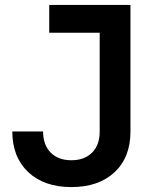

<svg xmlns="http://www.w3.org/2000/svg" viewBox="-20 -750 640 780"><path d="M270 10Q159 10 94.5 -51Q30 -112 30 -216H155Q155 -162 185.5 -130.5Q216 -99 270 -99Q323 -99 354 -130Q385 -161 385 -215V-617H180V-730H510V-215Q510 -111 445.5 -50.5Q381 10 270 10Z"/></svg>

Font: Tiny
Style: Bold
Weight: 700
Monospace: yes
Designer: Philipp Nurullin, Konstantin Bulenkov
Foundry: JetBrains
Version: Version 2.251; ttfautohint (v1.8.4.7-5d5b)